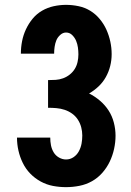

<svg xmlns="http://www.w3.org/2000/svg" viewBox="-20 -763 540 791"><path d="M252 8Q225 8 198.5 3Q172 -2 148 -15Q124 -28 105 -47.5Q86 -67 74 -91.5Q62 -116 56 -142.5Q50 -169 50 -196H187Q187 -180 190 -164.5Q193 -149 201 -135.5Q209 -122 223 -114Q237 -106 252 -106Q269 -106 283 -115.5Q297 -125 305 -140Q313 -155 316 -171.5Q319 -188 319 -205Q319 -222 314.5 -239Q310 -256 300.5 -270.5Q291 -285 277 -295Q263 -305 246.5 -310.5Q230 -316 212.5 -317.5Q195 -319 178 -319V-433Q194 -433 209.5 -434Q225 -435 240 -440.5Q255 -446 267.5 -456Q280 -466 288 -479Q296 -492 299.5 -507.5Q303 -523 303 -539Q303 -553 301 -567.5Q299 -582 293.5 -595Q288 -608 277.5 -618.5Q267 -629 252 -629Q239 -629 228 -619Q217 -609 212 -596.5Q207 -584 205 -570Q203 -556 203 -542H66Q66 -568 71 -593.5Q76 -619 87 -642.5Q98 -666 114.5 -686Q131 -706 153.5 -719Q176 -732 201.5 -737.5Q227 -743 252 -743Q278 -743 304 -737.5Q330 -732 352 -718.5Q374 -705 391 -684.5Q408 -664 418.5 -640.5Q429 -617 434.5 -591.5Q440 -566 440 -540Q440 -515 434 -491Q428 -467 416 -445.5Q404 -424 386 -407Q368 -390 347 -378Q371 -366 392 -348Q413 -330 427.5 -307.5Q442 -285 449 -258Q456 -231 456 -204Q456 -177 450 -149.5Q444 -122 432 -97Q420 -72 401.5 -51Q383 -30 359 -16.5Q335 -3 307.5 2.5Q280 8 252 8Z"/></svg>

Font: Iosevka Slab Heavy
Style: Regular
Weight: 900
Monospace: yes
Designer: Belleve Invis
Foundry: Belleve Invis
Version: Version 11.1.0; ttfautohint (v1.8.3)